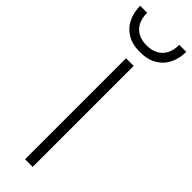

<svg xmlns="http://www.w3.org/2000/svg" viewBox="-338 -936 941 941"><g transform="rotate(45 133.0 -465.5)"><path d="M106 0V-700H159V0ZM132.5 -769.5Q78.5 -769.5 43.2 -791.2Q8 -813 -9.5 -849.8Q-27 -886.5 -27 -931H21.5Q21.5 -893 35.2 -867.2Q49 -841.5 73.8 -828.5Q98.5 -815.5 132.5 -815.5Q166 -815.5 191 -828.5Q216 -841.5 230 -867.2Q244 -893 244 -931H292.5Q292.5 -886.5 275 -849.8Q257.5 -813 221.8 -791.2Q186 -769.5 132.5 -769.5Z"/></g></svg>

Font: Overpass ExtraLight
Style: Regular
Weight: 250
Designer: Delve Withrington, Dave Bailey, Thomas Jockin
Foundry: Delve Fonts LLC
Version: Version 4.000